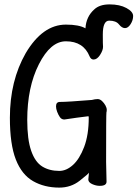

<svg xmlns="http://www.w3.org/2000/svg" viewBox="-20 -831 626 874"><path d="M250 23Q182 23 130.5 -6.5Q79 -36 52 -105Q25 -174 25 -295Q25 -463 97 -589Q174 -719 280 -719Q340 -719 369 -702Q372 -755 409 -788Q433 -811 479 -811Q525 -811 555.5 -794.5Q586 -778 586 -758Q586 -739 574.5 -721Q563 -703 549 -703Q535 -703 521.5 -720Q508 -737 477 -737Q448 -737 448 -674Q448 -627 449 -618Q449 -602 435.5 -581Q422 -560 406 -560Q394 -560 388 -574Q360 -643 280 -643Q210 -643 157 -538.5Q104 -434 104 -285Q104 -196 122 -144.5Q140 -93 172.5 -73Q205 -53 250 -53Q282 -53 312 -80Q342 -107 363 -162Q384 -217 384 -296L383 -302Q332 -296 273 -287Q260 -287 252.5 -298Q245 -309 240 -322.5Q235 -336 235 -347Q235 -367 253 -367Q287 -367 398 -376Q413 -380 425 -380Q435 -380 444.5 -371Q454 -362 460 -351Q466 -340 466 -331Q466 -324 464.5 -319.5Q463 -315 463 -94L465 -4Q465 15 434 15Q417 15 399.5 7Q382 -1 382 -14L385 -45Q383 -40 343 -8.5Q303 23 250 23Z"/></svg>

Font: LXGW WenKai Mono TC
Style: Bold
Weight: 700
Designer: LXGW / Fontworks Inc.
Foundry: LXGW / Fontworks Inc.
Version: Version 1.330